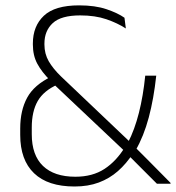

<svg xmlns="http://www.w3.org/2000/svg" viewBox="-20 -668 640 698"><path d="M550.5 0Q539 -11.5 524 -26.5Q509 -41.5 493 -57.5Q477 -73.5 462.8 -87.8Q448.5 -102 438.5 -112L432 -119.5L169.5 -367.5L163.5 -374.5Q131.5 -406.5 115.5 -436.5Q99.5 -466.5 99.5 -506V-510Q99.5 -573 139.5 -610.8Q179.5 -648.5 267.5 -648.5Q326 -648.5 367.2 -634.5Q408.5 -620.5 432.5 -603.5L437.5 -564.5Q407.5 -584 366.8 -598Q326 -612 271.5 -612Q202 -612 171.8 -584Q141.5 -556 141.5 -509.5V-506Q141.5 -472.5 157.2 -445.2Q173 -418 202 -390L455 -149.5L465 -139Q477 -127 490.2 -113.8Q503.5 -100.5 517.2 -86.8Q531 -73 545.2 -58.5Q559.5 -44 573.2 -30.2Q587 -16.5 600 -3V0ZM251 10Q154 10 103.8 -38.2Q53.5 -86.5 53.5 -177.5V-201Q53.5 -266.5 78.8 -313Q104 -359.5 167.5 -390L190 -361Q139 -338.5 117.2 -300.8Q95.5 -263 95.5 -204.5V-180Q95.5 -104 136.2 -64.8Q177 -25.5 254 -25.5Q316.5 -25.5 360 -54Q403.5 -82.5 435 -134.5L445 -149Q469.5 -196.5 485 -257.8Q500.5 -319 508 -393H548Q539 -309 520.8 -240.8Q502.5 -172.5 473 -121.5L464 -111Q439.5 -73 408.8 -46Q378 -19 339.2 -4.5Q300.5 10 251 10Z"/></svg>

Font: Anek Odia Medium ExtraLight
Style: Regular
Weight: 250
Version: Version 1.003